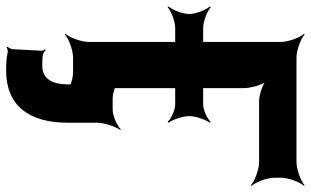

<svg xmlns="http://www.w3.org/2000/svg" viewBox="-214 -568 990 611"><g transform="rotate(90 280.5 -262.0)"><path d="M540 -642V-661C540 -685 554 -722 566 -735L564 -737C551 -725 514 -711 490 -711H158C134 -711 97 -725 84 -737L82 -735C94 -722 108 -685 108 -661V-50C108 -26 94 11 82 24L84 26C97 14 134 0 158 0H205C229 0 264 14 275 26L277 24C267 11 255 -26 255 -50V-542C255 -566 244 -606 231 -618L229 -616C241 -603 277 -592 297 -592H490C514 -592 551 -578 564 -566L566 -568C554 -581 540 -618 540 -642ZM344 -370C344 -390 356 -424 365 -435L362 -438C353 -427 324 -414 307 -414H64C43 -414 9 -427 -2 -438L-5 -435C6 -424 19 -390 19 -370C19 -349 6 -315 -5 -304L-2 -301C9 -312 43 -325 64 -325H307C324 -325 353 -312 362 -301L365 -304C356 -315 344 -349 344 -370ZM135 87 131 89C133 91 136 96 136 99C136 99 131 193 131 193C130 198 126 206 123 209L126 212C128 209 136 207 141 208C159 212 176 213 199 213C311 213 365 140 365 17V-76C365 -100 378 -137 388 -150L386 -152C375 -140 343 -126 323 -126H287C267 -126 232 -140 219 -152L217 -150C229 -137 243 -100 243 -76V17C243 63 227 98 184 98C167 98 141 99 135 87Z"/></g></svg>

Font: Asimov
Style: EdgeNar
Weight: 500
Designer: Google
Version: Version 2.000980: 2014